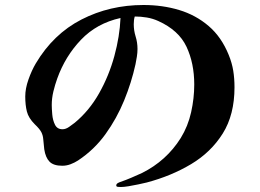

<svg xmlns="http://www.w3.org/2000/svg" viewBox="-20 -724 1040 768"><path d="M462 -652Q367 -631 304 -565Q241 -499 209 -410Q200 -385 193.5 -358Q187 -331 187 -304Q187 -290 189 -266.5Q191 -243 200 -225Q209 -207 230 -207Q243 -207 256.5 -216.5Q270 -226 279 -233Q337 -281 376.5 -351Q416 -421 437.5 -500Q459 -579 462 -652ZM918 -375Q918 -265 871 -190Q824 -115 744.5 -67.5Q665 -20 567 6Q554 9 533.5 13.5Q513 18 494 21Q475 24 464 24Q460 24 452.5 23.5Q445 23 445 18Q445 12 451 8.5Q457 5 461 4Q484 -4 505 -13Q526 -22 548 -32Q646 -81 703 -172Q732 -219 744.5 -275Q757 -331 757 -386Q757 -471 726 -537Q695 -603 613 -640Q591 -650 567 -654Q543 -658 519 -658Q515 -645 515 -627Q515 -602 522.5 -578Q530 -554 530 -528Q530 -513 527.5 -497.5Q525 -482 522 -467Q506 -394 476.5 -322Q447 -250 402 -187.5Q357 -125 292 -82Q278 -73 262 -67Q246 -61 229 -61Q194 -61 178 -77.5Q162 -94 157 -127Q154 -152 153 -167Q152 -182 145.5 -195Q139 -208 119 -227Q94 -252 87.5 -278Q81 -304 81 -338Q81 -370 94 -406.5Q107 -443 123 -470Q193 -588 306 -646Q419 -704 554 -704Q630 -704 696.5 -684Q763 -664 814.5 -620Q866 -576 895 -504Q908 -472 913 -441Q918 -410 918 -375Z"/></svg>

Font: Kaisei Tokumin ExtraBold
Style: Regular
Weight: 800
Designer: Font-Kai, 金井和夫
Foundry: KAZUO KANAI
Version: Version 5.003